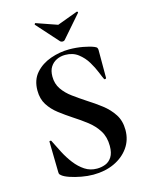

<svg xmlns="http://www.w3.org/2000/svg" viewBox="-122 -888 759 977"><g transform="rotate(-15 257.5 -399.5)"><path d="M174 -524Q174 -486 193.5 -457.5Q213 -429 244.5 -406Q276 -383 311 -360Q349 -336 383.5 -309.5Q418 -283 440.5 -248.5Q463 -214 463 -166Q463 -113 434.5 -73Q406 -33 357.5 -10.5Q309 12 247 12Q217 12 184.5 6Q152 0 125.5 -9Q99 -18 87 -28Q83 -31 80 -34.5Q77 -38 77 -47L74 -206Q73 -211 78.5 -211.5Q84 -212 85 -208Q100 -177 118 -142.5Q136 -108 158.5 -79Q181 -50 209 -31.5Q237 -13 273 -13Q296 -13 317 -21Q338 -29 351.5 -50Q365 -71 365 -108Q365 -155 344 -188.5Q323 -222 290 -247.5Q257 -273 221 -296Q186 -319 154 -343.5Q122 -368 102 -399.5Q82 -431 82 -475Q82 -531 113.5 -566.5Q145 -602 193.5 -619Q242 -636 292 -636Q328 -636 364 -629.5Q400 -623 421 -614Q431 -610 433.5 -605Q436 -600 436 -594V-447Q436 -444 431.5 -442.5Q427 -441 425 -444Q419 -456 408 -483.5Q397 -511 379 -541Q361 -571 333 -592.5Q305 -614 265 -614Q240 -614 219.5 -604Q199 -594 186.5 -574.5Q174 -555 174 -524ZM259 -687 156 -802Q155 -805 158 -808Q161 -811 162 -809L271 -771L379 -811Q381 -812 383.5 -809Q386 -806 384 -804L282 -687Q278 -683 271 -683Q264 -683 259 -687Z"/></g></svg>

Font: Cormorant Garamond Light
Style: Regular
Weight: 300
Designer: Christian Thalmann (Catharsis Fonts)
Foundry: Catharsis Fonts
Version: Version 4.001